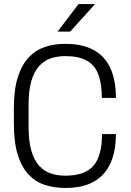

<svg xmlns="http://www.w3.org/2000/svg" viewBox="-20 -911 640 941"><path d="M298 10Q246 10 200.5 -4.5Q155 -19 121 -54.5Q87 -90 67.5 -151Q48 -212 48 -306V-380Q48 -474 68 -535Q88 -596 122.5 -631.5Q157 -667 202 -681.5Q247 -696 296 -696H303Q383 -696 438 -666.5Q493 -637 520.5 -578Q548 -519 548 -431H479Q479 -503 461 -548.5Q443 -594 403.5 -615Q364 -636 300 -636Q262 -636 230 -625.5Q198 -615 173 -588.5Q148 -562 134 -515Q120 -468 120 -396V-291Q120 -218 134 -171Q148 -124 173 -97.5Q198 -71 230 -60.5Q262 -50 300 -50Q396 -50 438 -98.5Q480 -147 480 -254H548Q548 -168 520.5 -109Q493 -50 438.5 -20Q384 10 305 10ZM262 -756 365 -891H443V-888L324 -756Z"/></svg>

Font: Chivo Mono Medium ExtraLight
Style: Regular
Weight: 250
Monospace: yes
Version: Version 1.008